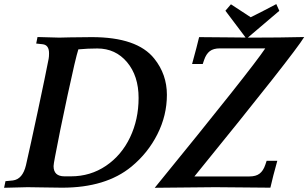

<svg xmlns="http://www.w3.org/2000/svg" viewBox="-36 -913 1500 934"><path d="M266.6 0Q232.4 0 178.2 -1.2Q124 -2.4 98.1 -2.4Q70.8 -2.4 -16.1 0.5L-9.3 -31.7L26.9 -35.2Q74.2 -41.5 90.3 -109.4Q110.8 -198.7 148.7 -376Q186.5 -553.2 200.7 -627.4Q202.6 -637.2 202.6 -653.8Q202.6 -694.3 171.4 -697.8L140.1 -701.2L146.5 -732.9Q230.5 -730 252.4 -730Q256.8 -730 303.5 -731.2Q350.1 -732.4 410.6 -732.4Q631.3 -732.4 714.4 -627.9Q775.9 -551.3 775.9 -451.7Q775.9 -351.6 729.7 -260Q683.6 -168.5 603.5 -102.5Q479 0 266.6 0ZM437.5 -677.2Q392.1 -677.2 345.2 -672.9Q332.5 -634.8 292.7 -449.7Q252.9 -264.6 231.9 -151.4Q224.6 -113.8 224.6 -105Q224.6 -55.2 277.8 -55.2H309.1Q403.8 -55.2 479.5 -106.4Q555.2 -157.7 596.7 -244.9Q638.2 -332 638.2 -436.5Q638.2 -543.9 582 -610.6Q525.9 -677.2 437.5 -677.2ZM1254.4 -677.7H1033.7Q1002.4 -677.7 984.6 -664.1Q966.8 -650.4 957 -621.6L950.2 -601.6H898.4Q922.9 -690.9 932.6 -732.4Q963.4 -732.4 1074 -731.2Q1184.6 -730 1193.8 -730Q1323.7 -730 1443.8 -732.9Q1394.5 -650.9 909.7 -54.7H1177.7Q1209 -54.7 1226.8 -68.4Q1244.6 -82 1254.4 -110.8L1261.2 -130.9H1313Q1291 -52.2 1279.3 0Q1250 0 1147 -1.2Q1043.9 -2.4 1011.2 -2.4Q955.1 -2.4 716.8 0.5Q1187 -576.2 1254.4 -677.7ZM1163.1 -724.6 1060.5 -860.8 1087.4 -892.1 1183.6 -829.1Q1246.6 -860.4 1308.1 -893.1L1322.8 -860.4Z"/></svg>

Font: Flanker
Style: Bold Italic
Weight: 700
Italic angle: -12°
Designer: Flanker
Version: Version 2.000